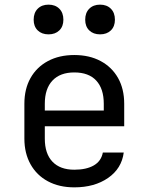

<svg xmlns="http://www.w3.org/2000/svg" viewBox="-20 -797 640 827"><path d="M300 10Q235 10 186.5 -16Q138 -42 111.5 -89.5Q85 -137 85 -200V-350Q85 -414 111.5 -461Q138 -508 186.5 -534Q235 -560 300 -560Q365 -560 413.5 -534Q462 -508 488.5 -461Q515 -414 515 -350V-253H173V-200Q173 -135 206 -100.5Q239 -66 300 -66Q352 -66 384 -84.5Q416 -103 423 -140H513Q504 -71 445.5 -30.5Q387 10 300 10ZM173 -321H427V-350Q427 -415 394.5 -450Q362 -485 300 -485Q239 -485 206 -450Q173 -415 173 -350ZM411 -649Q382 -649 364.5 -666Q347 -683 347 -712Q347 -742 364.5 -759.5Q382 -777 411 -777Q440 -777 457.5 -759.5Q475 -742 475 -712Q475 -683 457.5 -666Q440 -649 411 -649ZM189 -649Q160 -649 142.5 -666Q125 -683 125 -712Q125 -742 142.5 -759.5Q160 -777 189 -777Q218 -777 235.5 -759.5Q253 -742 253 -712Q253 -683 235.5 -666Q218 -649 189 -649Z"/></svg>

Font: JetBrainsMono NF
Style: Regular
Weight: 400
Designer: Philipp Nurullin, Konstantin Bulenkov
Foundry: JetBrains
Version: Version 2.251; ttfautohint (v1.8.3);Nerd Fonts 2.2.2